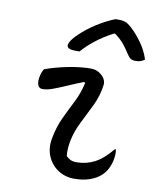

<svg xmlns="http://www.w3.org/2000/svg" viewBox="-90 -875 780 958"><g transform="rotate(10 300.0 -396.0)"><path d="M109 -498Q165 -518 227 -530Q289 -542 339 -542Q372 -542 396 -519.5Q420 -497 415 -468Q408 -416 384 -366Q360 -316 335 -267Q310 -218 300 -167Q292 -125 296 -91Q306 -81 318 -75Q330 -69 349 -69Q398 -69 440.5 -91Q483 -113 526 -166H532Q534 -153 533.5 -139Q533 -125 529 -108Q518 -60 487 -31Q466 -11 431.5 1.5Q397 14 351 14Q306 14 270 -9.5Q234 -33 216.5 -73.5Q199 -114 208 -164Q219 -224 241.5 -272Q264 -320 287.5 -366Q311 -412 323 -466L317 -470Q278 -455 240.5 -438.5Q203 -422 172 -410.5Q141 -399 118 -399Q101 -399 94.5 -416Q88 -433 95 -464Q99 -482 109 -498ZM417 -806H437Q453 -806 466.5 -801.5Q480 -797 502 -777Q529 -752 556 -714.5Q583 -677 597 -633Q587 -625 576 -621.5Q565 -618 553 -618Q535 -618 526 -624Q517 -630 506 -647Q493 -668 475.5 -690Q458 -712 428 -734H422Q369 -706 331 -675.5Q293 -645 268 -616H247Q201 -616 205 -640Q207 -650 216 -663.5Q225 -677 244 -695Q280 -730 326.5 -759.5Q373 -789 417 -806Z"/></g></svg>

Font: Recursive Mn Csl St
Style: Italic
Weight: 400
Italic angle: -15°
Monospace: yes
Version: Version 1.079;hotconv 1.0.112;makeotfexe 2.5.65598; ttfautoh